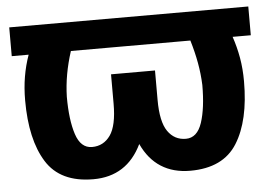

<svg xmlns="http://www.w3.org/2000/svg" viewBox="-44 -585 915 652"><g transform="rotate(-5 414.0 -258.5)"><path d="M824.2 -430.2H762.2Q774.4 -394.5 781 -356.9Q787.6 -319.3 787.6 -276.4Q787.6 -142.6 739.7 -66.2Q691.9 10.3 579.6 10.3Q522 10.3 480.5 -16.1Q439 -42.5 414.6 -95.2Q389.2 -42.5 347.9 -16.1Q306.6 10.3 249.5 10.3Q136.7 10.3 89.1 -66.2Q41.5 -142.6 41.5 -276.4Q41.5 -319.3 47.9 -356.9Q54.2 -394.5 66.9 -430.2H9.3V-528.3H824.2ZM645.5 -276.4Q644 -314.5 637.2 -352.1Q630.4 -389.6 618.2 -430.2H210.9Q198.2 -390.6 191.4 -352.8Q184.6 -314.9 183.6 -276.4Q183.6 -197.3 199.7 -148.2Q215.8 -99.1 254.4 -99.1Q293.5 -99.1 316.7 -131.8Q339.8 -164.6 339.8 -239.3V-339.4H489.7V-239.3Q489.7 -164.6 512.5 -131.8Q535.2 -99.1 574.2 -99.1Q612.8 -99.1 629.2 -148.2Q645.5 -197.3 645.5 -276.4Z"/></g></svg>

Font: Roboto Web
Style: Bold
Weight: 700
Designer: Google
Version: Version 1.200310; 2013